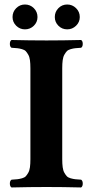

<svg xmlns="http://www.w3.org/2000/svg" viewBox="-20 -823 407 845"><path d="M221.2 -748Q221.2 -771 237.1 -787.1Q252.9 -803.2 275.9 -803.2Q298.3 -803.2 314.7 -787.1Q331.1 -771 331.1 -748Q331.1 -725.6 314.7 -709.7Q298.3 -693.8 275.9 -693.8Q252.9 -693.8 237.1 -709.7Q221.2 -725.6 221.2 -748ZM35.2 -748Q35.2 -771 51.3 -787.1Q67.4 -803.2 89.8 -803.2Q112.8 -803.2 128.9 -787.1Q145 -771 145 -748Q145 -725.6 128.9 -709.7Q112.8 -693.8 89.8 -693.8Q67.4 -693.8 51.3 -709.7Q35.2 -725.6 35.2 -748ZM113.8 -522.9Q113.8 -543.5 111.8 -558.1Q109.9 -572.8 104.2 -582.5Q98.6 -592.3 93.3 -597.9Q87.9 -603.5 76.7 -606.7Q65.4 -609.9 56.4 -610.8Q47.4 -611.8 30.8 -612.8Q23.4 -617.2 23.4 -629.9Q23.4 -642.6 30.8 -647Q110.8 -645 185.1 -645Q256.8 -645 336.9 -647Q344.2 -642.6 344.2 -629.9Q344.2 -617.2 336.9 -612.8Q320.3 -611.8 311.3 -610.8Q302.2 -609.9 291 -606.7Q279.8 -603.5 274.4 -597.9Q269 -592.3 263.4 -582.5Q257.8 -572.8 255.9 -558.1Q253.9 -543.5 253.9 -522.9V-122.1Q253.9 -101.6 255.9 -86.9Q257.8 -72.3 263.4 -62.5Q269 -52.7 274.4 -47.1Q279.8 -41.5 291 -38.3Q302.2 -35.2 311.3 -34.2Q320.3 -33.2 336.9 -32.2Q344.2 -27.8 344.2 -15.1Q344.2 -2.4 336.9 2Q256.8 0 185.1 0Q110.8 0 30.8 2Q23.4 -2.4 23.4 -15.1Q23.4 -27.8 30.8 -32.2Q47.4 -33.2 56.4 -34.2Q65.4 -35.2 76.7 -38.3Q87.9 -41.5 93.3 -47.1Q98.6 -52.7 104.2 -62.5Q109.9 -72.3 111.8 -86.9Q113.8 -101.6 113.8 -122.1Z"/></svg>

Font: Linux Libertine G
Style: Bold
Weight: 700
Designer: Philipp H. Poll
Foundry: Philipp H. Poll
Version: Version 5.0.3